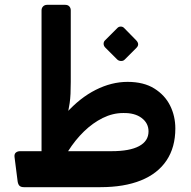

<svg xmlns="http://www.w3.org/2000/svg" viewBox="-20 -770 791 795"><path d="M79 5Q67 5 61 -0.5Q55 -6 53 -19L40 -121Q39 -133 46 -138.5Q53 -144 63 -144H154Q197 -238 254 -301.5Q311 -365 376.5 -398Q442 -431 508 -431Q575 -431 619 -403.5Q663 -376 684.5 -332.5Q706 -289 706 -238Q706 -160 669.5 -105.5Q633 -51 563.5 -23Q494 5 396 5ZM262 -144H442Q517 -144 556 -165Q595 -186 595 -226Q595 -260 566.5 -281.5Q538 -303 490 -302Q447 -302 405.5 -281.5Q364 -261 327.5 -225.5Q291 -190 262 -144ZM152 -115V-727Q152 -737 158.5 -743.5Q165 -750 175 -750H250Q261 -750 267 -743.5Q273 -737 273 -727V-431Q273 -403 272 -382Q271 -361 268.5 -343.5Q266 -326 262.5 -309Q259 -292 254.5 -270.5Q250 -249 244 -221ZM496 -523Q490 -517 480.5 -517.5Q471 -518 465 -524L416 -573Q409 -580 409 -589Q409 -598 416 -604L465 -653Q471 -660 480 -660Q489 -660 495 -653L543 -604Q560 -587 545 -572Z"/></svg>

Font: Rubik Light SemiBold
Style: Regular
Weight: 600
Version: Version 2.300;gftools[0.9.30]